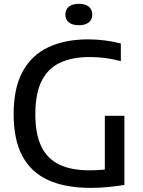

<svg xmlns="http://www.w3.org/2000/svg" viewBox="-20 -950 726 978"><path d="M442.5 7Q312.5 7 225.2 -32.8Q138 -72.5 93.8 -155.5Q49.5 -238.5 49.5 -368.5Q49.5 -501 95 -585Q140.5 -669 225.8 -709.2Q311 -749.5 429.5 -749.5Q472 -749.5 513.2 -744.2Q554.5 -739 595.5 -728.5V-638.5Q552.5 -650 513.8 -654.8Q475 -659.5 437 -659.5Q348.5 -659.5 286.8 -631Q225 -602.5 192.5 -538.5Q160 -474.5 160 -368Q160 -266.5 190.8 -203.5Q221.5 -140.5 282.5 -111.5Q343.5 -82.5 435 -82.5Q469 -82.5 500 -85.2Q531 -88 557.5 -92.5L514 -51V-360H613.5V-8Q566.5 -0.5 525.5 3.2Q484.5 7 442.5 7ZM381.5 -821.5Q348.5 -821.5 330.8 -836Q313 -850.5 313 -875.5Q313 -901.5 330.8 -916Q348.5 -930.5 381.5 -930.5Q414.5 -930.5 432.2 -916Q450 -901.5 450 -875.5Q450 -850.5 432.2 -836Q414.5 -821.5 381.5 -821.5Z"/></svg>

Font: Encode Sans SC Medium
Style: Regular
Weight: 500
Version: Version 3.002